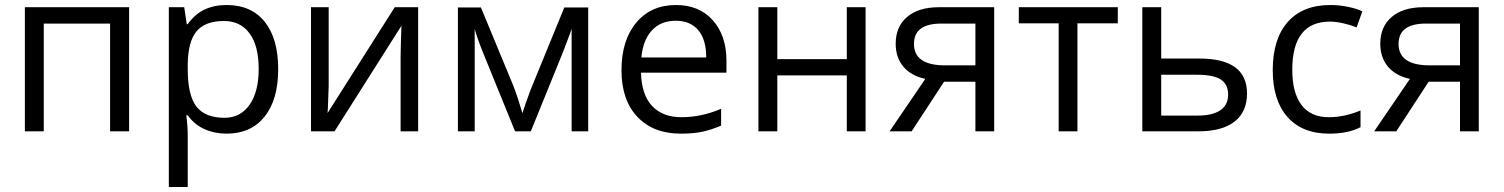

<svg xmlns="http://www.w3.org/2000/svg" viewBox="-20 -526 6023 769"><path d="M155.3 0H79.6V-497.1H497.1V0H420.9V-431.6H155.3Z M887.7 9.3Q839.4 9.3 799.1 -8.8Q758.8 -26.9 731.9 -64H726.1Q731.9 -20.5 731.9 18.6V223.1H656.2V-497.1H717.8L728 -429.2H731.9Q760.7 -469.7 799.3 -487.8Q837.9 -505.9 887.7 -505.9Q986.8 -505.9 1040.5 -438.5Q1094.2 -371.1 1094.2 -249Q1094.2 -126.5 1039.6 -58.6Q984.9 9.3 887.7 9.3ZM877 -441.9Q800.8 -441.9 766.6 -399.9Q732.4 -357.9 731.9 -265.6V-249Q731.9 -144 766.8 -99.1Q801.8 -54.2 878.9 -54.2Q942.9 -54.2 979.5 -106.2Q1016.1 -158.2 1016.1 -250Q1016.1 -342.8 979.5 -392.3Q942.9 -441.9 877 -441.9Z M1296.4 -497.1V-181.6L1293.5 -99.1L1292 -73.2L1561 -497.1H1654.8V0H1584.5V-303.7L1585.9 -363.8L1587.9 -422.9L1319.8 0H1225.6V-497.1Z M2072.3 -72.8 2086.4 -114.7 2106 -168.5 2240.2 -496.1H2335.9V0H2269.5V-410.2L2260.3 -384.3L2233.9 -314.9L2106 0H2043L1914.6 -315.4Q1890.1 -376.5 1881.3 -410.2V0H1814V-496.1H1906.2L2036.6 -181.2Q2055.7 -130.9 2072.3 -72.8Z M2706.5 9.3Q2596.7 9.3 2533 -57.9Q2469.2 -125 2469.2 -244.6Q2469.2 -364.7 2528.3 -435.3Q2587.4 -505.9 2687.5 -505.9Q2780.8 -505.9 2835.2 -444.6Q2889.6 -383.3 2889.6 -282.7V-234.9H2547.4Q2549.3 -147.5 2591.3 -102.1Q2633.3 -56.6 2709.5 -56.6Q2789.6 -56.6 2868.2 -90.3V-22.9Q2828.1 -5.9 2792.7 1.7Q2757.3 9.3 2706.5 9.3ZM2686.5 -442.9Q2626.5 -442.9 2590.8 -404.1Q2555.2 -365.2 2548.8 -295.9H2808.6Q2808.6 -367.2 2776.9 -405Q2745.1 -442.9 2686.5 -442.9Z M3093.3 -497.1V-289.1H3371.6V-497.1H3446.8V0H3371.6V-224.1H3093.3V0H3017.6V-497.1Z M3631.3 0H3543L3686 -210Q3628.4 -222.7 3597.9 -259.3Q3567.4 -295.9 3567.4 -351.1Q3567.4 -418.9 3613 -458Q3658.7 -497.1 3740.7 -497.1H3961.9V0H3886.7V-198.7H3761.2ZM3640.6 -350.1Q3640.6 -264.2 3765.6 -264.2H3886.7V-431.6H3750.5Q3640.6 -431.6 3640.6 -350.1Z M4457 -432.6H4295.4V0H4220.2V-432.6H4060.5V-497.1H4457Z M4630.9 -291.5H4784.2Q4974.6 -291.5 4974.6 -151.4Q4974.6 -78.1 4924.8 -39.1Q4875 0 4779.3 0H4555.2V-497.1H4630.9ZM4630.9 -226.6V-63H4775.9Q4835.4 -63 4867.2 -84Q4898.9 -105 4898.9 -147Q4898.9 -188 4869.9 -207.3Q4840.8 -226.6 4773.4 -226.6Z M5303.7 9.3Q5195.8 9.3 5136.7 -57.4Q5077.6 -124 5077.6 -245.1Q5077.6 -370.1 5137.7 -438Q5197.8 -505.9 5308.6 -505.9Q5344.7 -505.9 5380.6 -498.3Q5416.5 -490.7 5436.5 -480.5L5413.6 -416.5Q5388.7 -426.3 5359.1 -432.9Q5329.6 -439.5 5307.1 -439.5Q5155.8 -439.5 5155.8 -246.1Q5155.8 -154.8 5192.6 -105.7Q5229.5 -56.6 5302.2 -56.6Q5364.3 -56.6 5429.2 -83.5V-16.6Q5379.4 9.3 5303.7 9.3Z M5572.3 0H5483.9L5627 -210Q5569.3 -222.7 5538.8 -259.3Q5508.3 -295.9 5508.3 -351.1Q5508.3 -418.9 5554 -458Q5599.6 -497.1 5681.6 -497.1H5902.8V0H5827.6V-198.7H5702.1ZM5581.5 -350.1Q5581.5 -264.2 5706.5 -264.2H5827.6V-431.6H5691.4Q5581.5 -431.6 5581.5 -350.1Z"/></svg>

Font: Bpm'online Open Sans
Style: Regular
Weight: 400
Foundry: Ascender Corporation
Version: Version 1.10